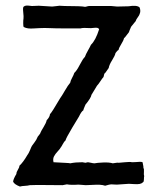

<svg xmlns="http://www.w3.org/2000/svg" viewBox="-20 -684 590 703"><path d="M225 -9 209 -6Q189 -6 148.5 -6.5Q108 -7 89 -6Q82 -4 71 -3.5Q60 -3 53 -1Q32 -9 28 -19Q29 -29 40 -47Q40 -54 45.5 -62.5Q51 -71 51 -77Q65 -90 80 -116Q85 -122 90 -134.5Q95 -147 97 -150Q99 -153 106.5 -163Q114 -173 116 -179Q117 -183 122.5 -189Q128 -195 129 -200Q131 -205 140 -219.5Q149 -234 151 -244Q162 -255 163 -266Q169 -271 200 -324Q206 -332 217.5 -352Q229 -372 237 -381Q238 -388 244 -399Q250 -410 252 -417Q261 -425 272 -446.5Q283 -468 291 -476Q294 -485 302 -499Q310 -513 313 -520Q330 -536 343 -577Q341 -581 336.5 -582Q332 -583 323.5 -582Q315 -581 313 -581Q283 -583 275 -580Q256 -580 219 -580Q182 -580 163 -581Q144 -582 124 -581Q120 -581 106 -580Q92 -579 83.5 -580Q75 -581 67 -585Q65 -587 65 -599Q65 -611 66 -616Q67 -622 65 -640Q63 -658 67 -660Q71 -663 76 -663.5Q81 -664 88 -663Q95 -662 97 -662Q102 -662 110 -662.5Q118 -663 122 -663Q130 -663 146.5 -661.5Q163 -660 171 -660Q176 -660 185 -661.5Q194 -663 198 -663Q201 -663 207 -662.5Q213 -662 217 -662Q279 -662 291 -659Q294 -659 298.5 -660.5Q303 -662 307 -662H387Q390 -662 398 -661Q406 -660 409 -660L451 -661Q481 -666 491 -657Q495 -647 493 -638Q492 -634 491 -632Q490 -628 484 -620Q478 -612 477 -607Q474 -603 460 -586Q453 -570 452 -566Q449 -563 443.5 -555Q438 -547 434 -544Q432 -535 424 -522.5Q416 -510 414 -501Q411 -500 407.5 -495.5Q404 -491 403 -490Q401 -480 390.5 -463.5Q380 -447 378 -435Q376 -433 371 -425Q366 -417 362 -414Q361 -412 360.5 -408Q360 -404 359 -402Q355 -398 347.5 -386.5Q340 -375 335 -370Q334 -369 326 -355Q318 -341 315 -337Q313 -325 293 -301Q292 -298 289 -291.5Q286 -285 285 -280Q278 -276 269 -257Q268 -256 244.5 -216.5Q221 -177 220 -170Q215 -166 210 -156.5Q205 -147 203 -145Q200 -139 191 -129.5Q182 -120 177.5 -111Q173 -102 176 -90Q180 -90 195 -89Q210 -88 222.5 -87.5Q235 -87 237 -86Q256 -90 282 -90Q283 -90 287 -89Q291 -88 293 -88Q294 -88 297 -89Q300 -90 302 -90Q305 -90 313 -88Q321 -86 326 -86Q335 -88 357.5 -89Q380 -90 393 -86Q396 -86 403 -87.5Q410 -89 415 -88Q418 -88 437.5 -90Q457 -92 463 -90Q467 -90 476.5 -90.5Q486 -91 491.5 -91.5Q497 -92 502 -90Q506 -72 505 -69Q508 -66 507 -55Q506 -44 508 -39Q507 -37 507 -28Q507 -19 504 -17Q499 -12 491.5 -10.5Q484 -9 469.5 -10Q455 -11 452 -11Q444 -11 429.5 -9.5Q415 -8 408 -8Q404 -8 397 -8.5Q390 -9 387 -9Q382 -9 365 -4Q356 -7 345 -7.5Q334 -8 317 -7Q300 -6 294 -6Q290 -6 281 -7Q272 -8 267 -8Q240 -6 225 -9Z"/></svg>

Font: FuturaRenner
Style: Regular
Weight: 400
Designer: Bastien Sozeau
Foundry: NBR — Bastien Sozeau
Version: Version 2.001;PS 002.001;hotconv 1.0.88;makeotf.lib2.5.64775